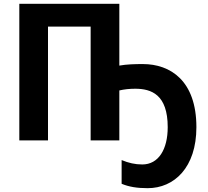

<svg xmlns="http://www.w3.org/2000/svg" viewBox="-20 -734 1089 1004"><path d="M604 -714H81V0H231V-595H454V0H604V-261C629 -267 658 -270 687 -270C771 -270 857 -240 857 -69C857 47 809 126 724 126C686 126 652 118 616 103V227C654 243 697 250 752 250C891 250 1007 142 1007 -69C1007 -312 871 -399 727 -399C687 -399 643 -398 604 -391Z"/></svg>

Font: Noto Sans Display
Style: Bold
Weight: 700
Designer: Monotype Design Team
Foundry: Monotype Imaging Inc.
Version: Version 1.900